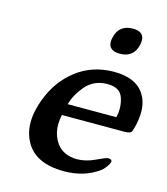

<svg xmlns="http://www.w3.org/2000/svg" viewBox="-108 -777 770 886"><g transform="rotate(15 277.0 -334.0)"><path d="M417.5 -693.4Q471.2 -693.4 471.2 -650.9Q471.2 -641.6 468.8 -629.9Q454.1 -565.9 388.2 -565.9Q334.5 -565.9 334 -608.4Q334 -618.2 336.9 -629.9Q351.6 -693.4 417.5 -693.4ZM449.2 -278.8Q454.1 -299.3 454.1 -319.8Q454.1 -345.7 445.8 -371.1Q431.6 -416 371.6 -416H366.2Q304.7 -414.1 267.1 -370.1Q229.5 -326.2 216.8 -278.8ZM384.8 -478.5Q487.3 -478.5 527.8 -419.9Q553.7 -382.3 553.7 -331.1Q553.7 -301.3 546.4 -269Q541.5 -249 537.1 -236.3Q532.7 -223.6 502.4 -223.6H203.6Q198.7 -199.2 198.2 -177.2Q198.2 -138.7 214.4 -107.4Q239.3 -58.6 291 -47.9Q305.7 -44.4 321.8 -44.4Q364.7 -44.4 408.7 -65.4Q452.6 -86.4 462.4 -86.4Q473.1 -85.9 477.1 -82Q481 -78.1 479 -70.8Q477.1 -63 467.8 -49.8Q458 -36.6 452.6 -32.2Q447.8 -27.8 443.4 -24.4Q375 24.9 277.8 24.9Q143.1 23.9 96.2 -61Q72.8 -103 72.8 -154.8Q72.8 -183.6 80.1 -215.3Q85.9 -241.7 97.2 -270Q132.8 -363.3 207.5 -420.4Q282.2 -477.5 382.8 -478.5Z"/></g></svg>

Font: Caudex
Style: Bold
Weight: 700
Italic angle: -13°
Version: Version 1.04